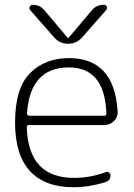

<svg xmlns="http://www.w3.org/2000/svg" viewBox="-20 -773 560 803"><path d="M365 -731Q384 -753 414 -753Q423 -753 426.5 -745.5Q430 -738 424 -731L323 -616Q300 -590 265 -590Q230 -590 207 -616L106 -731Q101 -737 104.5 -745Q108 -753 116 -753Q146 -753 165 -731L263 -615Q264 -614 265 -614L267 -615ZM268 -491Q106 -491 93 -299Q93 -289 102 -289H416Q425 -289 425 -299Q418 -491 268 -491ZM287 10Q167 10 105 -58Q43 -126 43 -260Q43 -405 106 -467.5Q169 -530 268 -530Q459 -530 472 -306Q473 -283 456.5 -266.5Q440 -250 416 -250H100Q92 -250 92 -241Q98 -29 290 -29Q357 -29 422 -53Q429 -56 435.5 -51.5Q442 -47 442 -39Q442 -18 421 -11Q352 10 287 10Z"/></svg>

Font: Rounded Mplus 1c Light
Style: Regular
Weight: 300
Version: Version 1.059.20150529